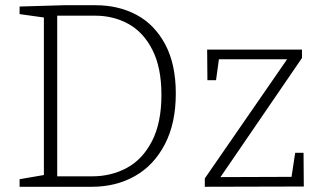

<svg xmlns="http://www.w3.org/2000/svg" viewBox="-20 -715 1231 735"><path d="M346 -695Q433 -695 502 -658.5Q571 -622 612 -546Q653 -470 653 -357Q653 -243 611 -162.5Q569 -82 496.5 -41Q424 0 332 0H55V-29L148 -45V-648L55 -661V-690L224 -695ZM333 -40Q406 -40 466 -72.5Q526 -105 562 -175Q598 -245 598 -352Q598 -456 563.5 -524Q529 -592 471.5 -623.5Q414 -655 344 -655H199V-40ZM1110 -130H1142L1143 -1L764 0V-32L1079 -488H818L807 -408H774L773 -525H1136V-493L824 -37L1096 -38Z"/></svg>

Font: Bitter Pro Light
Style: Regular
Weight: 300
Designer: Sol Matas, and Bitter project Authors
Foundry: Sol Matas
Version: Version 1.010